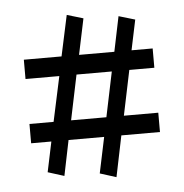

<svg xmlns="http://www.w3.org/2000/svg" viewBox="-45 -641 607 634"><g transform="rotate(-5 259.0 -324.0)"><path d="M214 -399 183 -250H300L331 -399ZM423 -563 402 -463H472V-399H389L358 -250H472V-186H344L316 -50L262 -67L287 -186H169L145 -69L91 -86L112 -186H45V-250H125L157 -399H45V-463H170L199 -598L253 -582L228 -463H345L369 -579Z"/></g></svg>

Font: ArsenalBold
Style: Bold
Weight: 700
Designer: Andrij Shevchenko
Foundry: Stairsfor.com
Version: Version 1.000